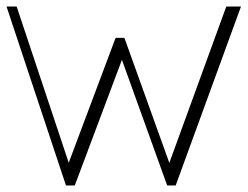

<svg xmlns="http://www.w3.org/2000/svg" viewBox="-20 -568 758 588"><path d="M182 0 0 -548H31L198 -47H182L334 -452H361L504 -54H493L673 -548H718L518 0H492L349 -397H358L209 0Z"/></svg>

Font: Savate ExtraLight
Style: Regular
Weight: 200
Designer: Max Esnée
Foundry: Plomb Type
Version: Version 2.000